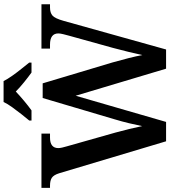

<svg xmlns="http://www.w3.org/2000/svg" viewBox="44 -1016 971 1100"><g transform="rotate(-90 530.0 -465.5)"><path d="M88 -612Q78 -644 62 -654.5Q46 -665 17 -665H4V-714H315V-665H292Q232 -665 232 -617Q232 -609 235 -595.5Q238 -582 242 -569L321 -290Q332 -251 341.5 -211Q351 -171 358 -137Q365 -172 374.5 -212Q384 -252 397 -295L519 -707H603L723 -306Q737 -257 748 -213Q759 -169 765 -136Q772 -170 783 -214Q794 -258 806 -304L876 -556Q880 -570 884.5 -588.5Q889 -607 889 -617Q889 -665 825 -665H802V-714H1056V-665H1037Q1008 -665 991.5 -651Q975 -637 961 -587L797 0H687L532 -518L382 0H271ZM390 -784Q406 -803 426.5 -829Q447 -855 466.5 -882Q486 -909 496 -931H616Q627 -909 646 -882Q665 -855 686 -829Q707 -803 722 -784V-771H665Q641 -788 609.5 -813.5Q578 -839 556 -861Q533 -839 502.5 -813.5Q472 -788 448 -771H390Z"/></g></svg>

Font: Noto Serif Telugu SemiBold
Style: Regular
Weight: 600
Designer: Jelle Bosma - Monotype Design Team
Foundry: Monotype Imaging Inc.
Version: Version 2.005; ttfautohint (v1.8.4.7-5d5b)